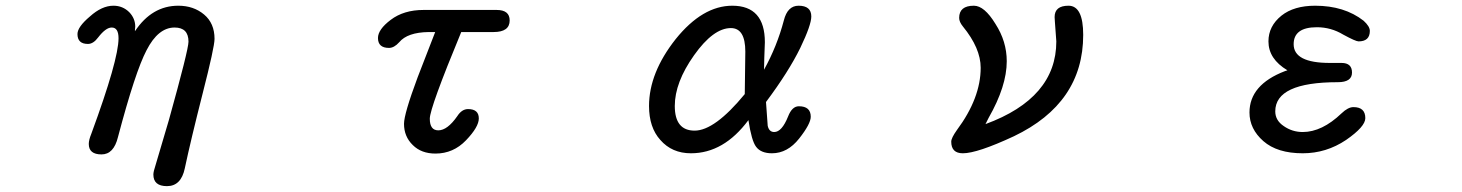

<svg xmlns="http://www.w3.org/2000/svg" viewBox="-20 -507 5040 662"><path d="M508.8 94.7Q508.8 85 516.6 61.5L562.5 -93.8Q629.9 -335.9 629.9 -363.3Q629.9 -412.1 582 -412.1Q525.4 -412.1 485.4 -334Q446.3 -259.8 386.7 -34.2Q372.1 25.4 330.1 25.4Q286.1 25.4 286.1 -10.7Q286.1 -24.4 294.9 -45.9Q388.7 -300.8 388.7 -375Q388.7 -412.1 365.2 -412.1Q344.7 -412.1 318.4 -377.9Q301.8 -355.5 283.2 -355.5Q247.1 -355.5 247.1 -389.6Q247.1 -414.1 290 -450.2Q331.1 -487.3 371.1 -487.3Q403.3 -487.3 425.8 -464.8Q446.3 -443.4 446.3 -415L445.3 -404.3V-399.4Q503.9 -487.3 594.7 -487.3Q647.5 -487.3 683.6 -457Q719.7 -426.8 719.7 -373Q719.7 -344.7 678.7 -184.6Q637.7 -23.4 617.2 73.2Q604.5 134.8 555.7 134.8Q508.8 134.8 508.8 94.7Z M1403.3 -6.8Q1373 -36.1 1373 -80.1Q1373 -114.3 1419.9 -240.2L1480.5 -396.5H1458Q1384.8 -395.5 1356.4 -361.3Q1338.9 -341.8 1321.3 -341.8Q1283.2 -341.8 1283.2 -376Q1283.2 -405.3 1327.1 -438.5Q1372.1 -472.7 1440.4 -472.7H1692.4Q1737.3 -472.7 1737.3 -436.5Q1737.3 -396.5 1681.6 -396.5H1570.3Q1461.9 -134.8 1461.9 -97.7Q1461.9 -57.6 1491.2 -57.6Q1522.5 -57.6 1556.6 -106.4Q1572.3 -130.9 1593.8 -130.9Q1630.9 -130.9 1630.9 -98.6Q1630.9 -69.3 1586.9 -23.4Q1543 22.5 1481.4 22.5Q1432.6 22.5 1403.3 -6.8Z M2256.8 -24.4Q2217.8 -67.4 2217.8 -141.6Q2217.8 -255.9 2309.6 -372.1Q2402.3 -487.3 2504.9 -487.3Q2617.2 -487.3 2617.2 -361.3L2615.2 -306.6L2614.3 -266.6Q2659.2 -347.7 2682.6 -436.5Q2695.3 -487.3 2733.4 -487.3Q2777.3 -487.3 2777.3 -450.2Q2777.3 -420.9 2739.3 -341.8Q2699.2 -259.8 2621.1 -155.3L2627 -73.2Q2631.8 -51.8 2649.4 -51.8Q2675.8 -51.8 2697.3 -105.5Q2710.9 -140.6 2734.4 -140.6Q2775.4 -140.6 2775.4 -104.5Q2775.4 -80.1 2735.4 -29.3Q2695.3 21.5 2641.6 21.5Q2603.5 21.5 2586.9 -1Q2571.3 -21.5 2560.5 -92.8Q2475.6 21.5 2362.3 21.5Q2296.9 21.5 2256.8 -24.4ZM2547.9 -182.6 2549.8 -329.1Q2549.8 -410.2 2500 -410.2Q2439.5 -410.2 2373 -316.4Q2306.6 -222.7 2306.6 -141.6Q2306.6 -56.6 2375 -56.6Q2444.3 -56.6 2547.9 -182.6Z M3259.8 -18.6Q3259.8 -31.2 3279.3 -58.6Q3361.3 -168.9 3361.3 -273.4Q3361.3 -340.8 3299.8 -416Q3287.1 -431.6 3287.1 -445.3Q3287.1 -487.3 3337.9 -487.3Q3374 -487.3 3412.1 -424.8Q3451.2 -364.3 3451.2 -295.9Q3451.2 -210 3388.7 -100.6L3377.9 -79.1Q3622.1 -168.9 3622.1 -364.3L3617.2 -431.6L3616.2 -448.2Q3616.2 -487.3 3664.1 -487.3Q3714.8 -487.3 3714.8 -386.7Q3714.8 -151.4 3475.6 -37.1Q3349.6 21.5 3299.8 21.5Q3259.8 21.5 3259.8 -18.6Z M4335.9 -20.5Q4288.1 -62.5 4288.1 -119.1Q4288.1 -214.8 4410.2 -261.7L4418.9 -264.6Q4353.5 -303.7 4353.5 -364.3Q4353.5 -417 4398.4 -453.1Q4441.4 -487.3 4514.6 -487.3Q4615.2 -487.3 4681.6 -435.5Q4703.1 -416 4703.1 -400.4Q4703.1 -364.3 4664.1 -364.3Q4654.3 -364.3 4611.3 -387.7Q4569.3 -413.1 4520.5 -413.1Q4440.4 -413.1 4440.4 -354.5Q4440.4 -290 4565.4 -290H4605.5Q4641.6 -290 4641.6 -256.8Q4641.6 -223.6 4592.8 -223.6Q4377 -223.6 4377 -123Q4377 -91.8 4406.2 -72.3Q4435.5 -51.8 4471.7 -51.8Q4538.1 -51.8 4605.5 -116.2Q4627.9 -137.7 4646.5 -137.7Q4687.5 -137.7 4687.5 -99.6Q4687.5 -70.3 4621.1 -24.4Q4552.7 21.5 4471.7 21.5Q4383.8 21.5 4335.9 -20.5Z"/></svg>

Font: jf-openhuninn-1.1
Style: Regular
Weight: 400
Designer: [Kosugi Maru]
      Designed by Motoya company      

      [Varela Round]
      Joe Prince(Latin component); Avraham Co
Foundry: justfont CO.,LTD.
Version: 1.1